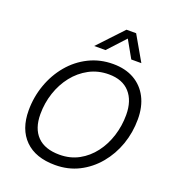

<svg xmlns="http://www.w3.org/2000/svg" viewBox="-167 -1081 1103 1217"><g transform="rotate(20 384.5 -472.5)"><path d="M343 8Q211 8 139.5 -63Q68 -134 68 -261Q68 -351 97.5 -434Q127 -517 181 -581.5Q235 -646 309.5 -683Q384 -720 472 -720Q555 -720 614.5 -686Q674 -652 706 -590Q738 -528 738 -444Q738 -354 709.5 -273Q681 -192 628 -128.5Q575 -65 503 -28.5Q431 8 343 8ZM347 -63Q419 -63 476.5 -94.5Q534 -126 575 -180Q616 -234 637.5 -302.5Q659 -371 659 -444Q659 -540 610 -594.5Q561 -649 469 -649Q396 -649 336.5 -617Q277 -585 234.5 -531Q192 -477 169 -408Q146 -339 146 -264Q146 -167 197 -115Q248 -63 347 -63ZM637 -786H569L503 -903L395 -786H319L476 -953H541Z"/></g></svg>

Font: Livvic
Style: Italic
Weight: 400
Italic angle: -10°
Designer: Jacques Le Bailly, Baron von Fonthausen
Version: Version 1.001; ttfautohint (v1.8.2)